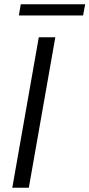

<svg xmlns="http://www.w3.org/2000/svg" viewBox="-20 -886 422 906"><path d="M38 0 163 -710H241L116 0ZM78 -866H382L372 -813H69Z"/></svg>

Font: Livvic
Style: Italic
Weight: 400
Italic angle: -10°
Designer: Jacques Le Bailly, Baron von Fonthausen
Version: Version 1.001; ttfautohint (v1.8.2)